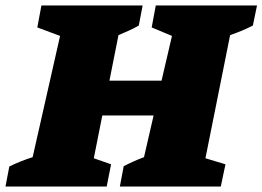

<svg xmlns="http://www.w3.org/2000/svg" viewBox="-63 -680 957 700"><path d="M-43 0 -29 -73Q-9 -83 12.5 -91.5Q34 -100 56 -107L156 -549L73 -580L88 -660H457L443 -587Q426 -577 407 -568.5Q388 -560 369 -552L336 -386H526L564 -549L490 -580L505 -660H874L859 -587Q840 -577 819.5 -568.5Q799 -560 776 -552L686 -103L759 -81L742 0H374L388 -74Q405 -83 424 -91.5Q443 -100 462 -107L497 -259H310L279 -103L342 -81L326 0Z"/></svg>

Font: Piazzolla Black
Style: Italic
Weight: 900
Italic angle: -11.3°
Designer: Juan Pablo del Peral
Foundry: Huerta Tipografica
Version: Version 1.330